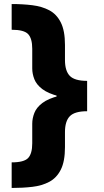

<svg xmlns="http://www.w3.org/2000/svg" viewBox="-20 -788 513 948"><path d="M410.2 -299.3Q324.7 -299.3 271.2 -312.7Q217.8 -326.2 189 -348.1Q160.2 -370.1 149.7 -396.7Q139.2 -423.3 139.2 -450.2V-546.9Q139.2 -598.1 118.9 -619.6Q98.6 -641.1 37.6 -641.1V-768.1Q92.3 -768.1 139.9 -762.2Q187.5 -756.3 223.6 -737.1Q259.8 -717.8 280.3 -677Q300.8 -636.2 300.8 -566.4V-491.7Q300.8 -438 324.7 -413.3Q348.6 -388.7 410.2 -388.7ZM37.6 140.1V13.7Q98.6 13.7 118.9 -7.8Q139.2 -29.3 139.2 -80.6V-177.2Q139.2 -203.6 149.7 -230.5Q160.2 -257.3 189 -279.3Q217.8 -301.3 271.2 -314.7Q324.7 -328.1 410.2 -328.1V-238.8Q348.6 -238.8 324.7 -214.1Q300.8 -189.5 300.8 -135.7V-61.5Q300.8 8.8 280.3 49.6Q259.8 90.3 223.6 109.6Q187.5 128.9 139.9 134.5Q92.3 140.1 37.6 140.1ZM410.2 -238.8H259.3V-388.7H410.2Z"/></svg>

Font: Inter 24pt ExtraBold
Style: Regular
Weight: 800
Designer: Rasmus Andersson
Foundry: rsms
Version: Version 4.001;git-66647c0bb